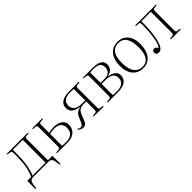

<svg xmlns="http://www.w3.org/2000/svg" viewBox="201 -1572 2772 2772"><g transform="rotate(-45 1586.5 -186.5)"><path d="M515 147 506 81Q501 50 492 32.5Q483 15 468 7.5Q453 0 429 0H124Q98 0 82 7.5Q66 15 57 32.5Q48 50 43 79L34 147H18V-21H99Q127 -84 141 -146Q155 -208 159.5 -280Q164 -352 164 -443Q164 -467 157.5 -475.5Q151 -484 134 -486L84 -493L86 -507H517V-493L471 -488Q452 -486 446 -478Q440 -470 440 -447V-21H531V144ZM125 -21H391V-486H189Q189 -442 188 -403Q187 -364 186 -332.5Q185 -301 183.5 -278Q182 -255 180 -242Q176 -203 169 -165.5Q162 -128 151.5 -91.5Q141 -55 125 -21Z M604 0V-15L657 -20Q673 -22 678 -30.5Q683 -39 683 -65V-443Q683 -469 678.5 -478Q674 -487 658 -488L603 -493L604 -507H811V-493L757 -487Q742 -486 737 -477Q732 -468 732 -444V-290Q758 -295 785.5 -298.5Q813 -302 839 -302Q888 -302 928.5 -287.5Q969 -273 993 -243Q1017 -213 1017 -165Q1017 -119 994.5 -81.5Q972 -44 928 -22Q884 0 816 0ZM815 -20Q884 -20 925 -53.5Q966 -87 966 -158Q966 -220 928.5 -250Q891 -280 824 -280Q796 -280 774 -277Q752 -274 732 -269V-25Q754 -23 773 -21.5Q792 -20 815 -20Z M1137 9Q1113 9 1092.5 -2.5Q1072 -14 1054 -30L1061 -43Q1071 -35 1082 -28Q1093 -21 1111 -21Q1127 -21 1139 -31Q1151 -41 1162 -63Q1173 -85 1186 -120Q1200 -153 1214 -175.5Q1228 -198 1252 -213Q1276 -228 1316 -236L1314 -237Q1257 -244 1221.5 -263Q1186 -282 1170.5 -310Q1155 -338 1155 -369Q1155 -418 1182 -448.5Q1209 -479 1253.5 -493Q1298 -507 1351 -507H1557V-493L1510 -488Q1491 -486 1485.5 -478Q1480 -470 1480 -447V-61Q1480 -39 1485.5 -30.5Q1491 -22 1510 -20L1557 -15V0H1353V-14L1400 -20Q1420 -22 1425.5 -30.5Q1431 -39 1431 -62V-231Q1420 -231 1404.5 -231Q1389 -231 1372.5 -230Q1356 -229 1340 -226Q1312 -222 1293.5 -207.5Q1275 -193 1262 -169Q1249 -145 1237 -112Q1220 -63 1205.5 -36.5Q1191 -10 1176 -0.5Q1161 9 1137 9ZM1355 -252H1431V-484Q1410 -486 1390 -487Q1370 -488 1354 -488Q1309 -488 1275.5 -474.5Q1242 -461 1223.5 -435Q1205 -409 1205 -368Q1205 -314 1244.5 -283Q1284 -252 1355 -252Z M1640 0V-15L1688 -20Q1707 -22 1712.5 -31Q1718 -40 1718 -63V-446Q1718 -469 1712.5 -478Q1707 -487 1689 -488L1639 -493L1640 -507H1846Q1894 -507 1935 -496.5Q1976 -486 2000.5 -460.5Q2025 -435 2025 -391Q2025 -341 1993 -308Q1961 -275 1900 -264V-263Q1939 -261 1973.5 -247.5Q2008 -234 2030.5 -208.5Q2053 -183 2053 -144Q2053 -93 2025 -60.5Q1997 -28 1951.5 -14Q1906 0 1853 0ZM1849 -19Q1896 -19 1930.5 -32Q1965 -45 1984 -71.5Q2003 -98 2003 -140Q2003 -199 1962 -225.5Q1921 -252 1851 -252H1767V-25Q1788 -22 1806.5 -20.5Q1825 -19 1849 -19ZM1767 -273H1844Q1910 -273 1942.5 -302.5Q1975 -332 1975 -386Q1975 -445 1937.5 -466.5Q1900 -488 1840 -488Q1822 -488 1803.5 -487Q1785 -486 1767 -484Z M2355 14Q2287 14 2238 -18Q2189 -50 2163 -109Q2137 -168 2137 -248Q2137 -331 2163 -392Q2189 -453 2239 -486.5Q2289 -520 2361 -520Q2426 -520 2473 -488.5Q2520 -457 2545.5 -400.5Q2571 -344 2571 -268Q2571 -182 2545.5 -118.5Q2520 -55 2472 -20.5Q2424 14 2355 14ZM2362 -8Q2412 -8 2447 -33.5Q2482 -59 2501 -112.5Q2520 -166 2520 -248Q2520 -311 2509 -358Q2498 -405 2477.5 -436.5Q2457 -468 2426 -483.5Q2395 -499 2353 -499Q2302 -499 2264.5 -474Q2227 -449 2207.5 -396.5Q2188 -344 2188 -262Q2188 -176 2209 -119.5Q2230 -63 2268.5 -35.5Q2307 -8 2362 -8Z M2674 13Q2653 13 2637.5 1.5Q2622 -10 2622 -31Q2622 -44 2627.5 -55Q2633 -66 2642.5 -72Q2652 -78 2662 -78Q2678 -78 2691.5 -67Q2705 -56 2716 -35Q2727 -49 2736 -67Q2745 -85 2753 -112Q2758 -130 2764 -159Q2770 -188 2775.5 -230Q2781 -272 2784.5 -327Q2788 -382 2788 -450Q2788 -472 2782.5 -479Q2777 -486 2763 -487L2708 -493L2709 -507H3132V-493L3085 -488Q3066 -486 3060.5 -478Q3055 -470 3055 -447V-61Q3055 -39 3060.5 -30.5Q3066 -22 3085 -20L3132 -15V0H2927V-14L2975 -20Q2995 -22 3000.5 -30.5Q3006 -39 3006 -62V-486H2814Q2814 -456 2813 -427.5Q2812 -399 2810.5 -372Q2809 -345 2807 -318Q2805 -291 2803 -262Q2797 -210 2787.5 -161Q2778 -112 2763.5 -72.5Q2749 -33 2727 -10Q2705 13 2674 13Z"/></g></svg>

Font: Literata 60pt ExtraLight
Style: Regular
Weight: 250
Designer: Latin by Veronika Burian and Jose Scaglione. Greek by Irene Vlachou. Cyrillic by Vera Evstafieva.
Foundry: TypeTogether
Version: Version 3.103;gftools[0.9.29]